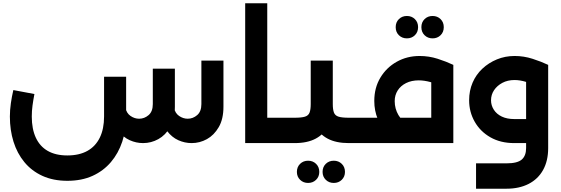

<svg xmlns="http://www.w3.org/2000/svg" viewBox="-20 -869 3405 1166"><path d="M389 229Q303 229 237.5 199Q172 169 128 115.5Q84 62 62 -8.5Q40 -79 40 -161Q40 -201 46 -242.5Q52 -284 61 -322L189 -298Q182 -262 177.5 -228.5Q173 -195 173 -161Q173 -86 197.5 -33Q222 20 270 47.5Q318 75 389 75Q461 75 510.5 47.5Q560 20 586 -33Q612 -86 612 -162V-403H746V-162Q746 -80 722.5 -9Q699 62 653.5 115.5Q608 169 542 199Q476 229 389 229ZM849 0Q807 0 768 -17.5Q729 -35 700 -73Q671 -111 662 -169L742 -215Q748 -182 772.5 -165Q797 -148 825 -148Q857 -148 882.5 -170Q908 -192 908 -237V-452H1042V-221Q1042 -146 1013.5 -97Q985 -48 941.5 -24Q898 0 849 0ZM1144 0Q1102 0 1063 -17.5Q1024 -35 995 -73Q966 -111 957 -169L1037 -215Q1043 -182 1067.5 -165Q1092 -148 1120 -148Q1152 -148 1177.5 -170Q1203 -192 1203 -237V-501H1337V-221Q1337 -146 1308.5 -97Q1280 -48 1236.5 -24Q1193 0 1144 0Z M1599 0V-154H1717V0ZM1469 0V-849H1603V0ZM1717 0V-154Q1727 -154 1732 -133Q1737 -112 1737 -78Q1737 -43 1732 -21.5Q1727 0 1717 0Z M1717 0V-154H1770Q1811 -154 1832 -160.5Q1853 -167 1860 -185.5Q1867 -204 1867 -237V-501H2001V-237Q2001 -160 1975 -107.5Q1949 -55 1898 -27.5Q1847 0 1770 0ZM2098 0Q2021 0 1970 -27Q1919 -54 1893 -107Q1867 -160 1867 -237H2001Q2001 -204 2008 -185.5Q2015 -167 2036 -160.5Q2057 -154 2098 -154H2136V0ZM2136 0V-154Q2146 -154 2151 -133Q2156 -112 2156 -78Q2156 -43 2151 -21.5Q2146 0 2136 0ZM1717 0Q1707 0 1702 -21.5Q1697 -43 1697 -78Q1697 -113 1702 -133.5Q1707 -154 1717 -154ZM2007 242Q1978 242 1958.5 223Q1939 204 1939 175Q1939 145 1958.5 126Q1978 107 2007 107Q2036 107 2055.5 126Q2075 145 2075 175Q2075 204 2055.5 223Q2036 242 2007 242ZM1851 242Q1822 242 1802.5 223Q1783 204 1783 175Q1783 145 1802.5 126Q1822 107 1851 107Q1880 107 1899.5 126Q1919 145 1919 175Q1919 204 1899.5 223Q1880 242 1851 242Z M2136 0V-154H2599V-475H2733V0ZM2420 -6Q2372 -23 2334 -59Q2296 -95 2274.5 -145.5Q2253 -196 2253 -256Q2253 -336 2290 -397.5Q2327 -459 2389.5 -494Q2452 -529 2528 -529Q2585 -529 2638 -512Q2691 -495 2733 -475L2676 -340Q2633 -360 2594.5 -370.5Q2556 -381 2523 -381Q2479 -381 2446 -364.5Q2413 -348 2395 -319.5Q2377 -291 2377 -255Q2377 -209 2399.5 -170.5Q2422 -132 2463 -111ZM2136 0Q2126 0 2121 -21.5Q2116 -43 2116 -78Q2116 -113 2121 -133.5Q2126 -154 2136 -154ZM2607 -636Q2578 -636 2558.5 -655Q2539 -674 2539 -704Q2539 -734 2558.5 -753Q2578 -772 2607 -772Q2636 -772 2655.5 -753Q2675 -734 2675 -704Q2675 -674 2655.5 -655Q2636 -636 2607 -636ZM2451 -636Q2422 -636 2402.5 -655Q2383 -674 2383 -704Q2383 -734 2402.5 -753Q2422 -772 2451 -772Q2480 -772 2499.5 -753Q2519 -734 2519 -704Q2519 -674 2499.5 -655Q2480 -636 2451 -636Z M2871 277V123H3056Q3122 123 3148.5 100Q3175 77 3175 30V-475H3309V30Q3309 108 3278 163.5Q3247 219 3190 248Q3133 277 3056 277ZM3103 0Q3020 0 2958.5 -35Q2897 -70 2863 -129.5Q2829 -189 2829 -260Q2829 -318 2850 -367Q2871 -416 2909.5 -452Q2948 -488 2998 -508.5Q3048 -529 3105 -529Q3161 -529 3214 -512Q3267 -495 3309 -475L3253 -338Q3170 -383 3105 -383Q3063 -383 3031 -366Q2999 -349 2980.5 -321.5Q2962 -294 2962 -260Q2962 -229 2979 -202.5Q2996 -176 3027.5 -161Q3059 -146 3103 -146H3256V0Z"/></svg>

Font: Alexandria SemiBold
Style: Regular
Weight: 600
Designer: Mohamed Gaber
Foundry: Kief Type Foundry
Version: Version 5.100